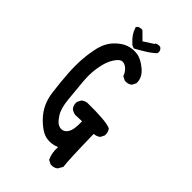

<svg xmlns="http://www.w3.org/2000/svg" viewBox="-253 -907 1006 1006"><g transform="rotate(45 250.0 -404.0)"><path d="M334.5 17.1 314.9 7.3 313 6.3 312 4.4Q295.9 -29.8 298.8 -74.2Q264.2 -59.1 228 -64.5Q186.5 -70.8 136.2 -123.5Q111.3 -149.9 96.2 -182.6Q81.1 -215.3 76.2 -253.9Q66.4 -330.6 63 -385.7Q59.6 -441.4 63 -488.3Q66.4 -535.2 77.1 -582Q79.1 -588.9 81.1 -595.2Q83 -601.6 85.2 -607.9Q87.4 -614.3 90.3 -620.1Q93.3 -626 96.4 -631.6Q99.6 -637.2 103 -642.3Q106.4 -647.5 110.4 -652.6Q114.3 -657.7 118.7 -662.1Q148.9 -694.3 180.7 -705.6Q212.4 -716.8 245.6 -711.9Q262.2 -709.5 280 -700.2Q297.9 -690.9 316.4 -675.3Q354.5 -643.1 352.5 -602.1V-601.1L352.1 -600.1L342.3 -580.6L341.8 -579.1L340.8 -578.6Q325.2 -565.4 301.3 -567.4H300.3L299.3 -567.9L279.8 -577.6L277.3 -578.6L276.9 -581.1Q269.5 -601.1 254.4 -615.2Q239.7 -628.9 223.1 -629.9Q220.7 -629.9 218.3 -629.6Q215.8 -629.4 213.4 -628.4Q210.9 -627.4 208.3 -626Q205.6 -624.5 202.9 -622.6Q200.2 -620.6 197.5 -617.9Q194.8 -615.2 191.9 -611.8Q186.5 -605.5 181.6 -597.7Q176.8 -589.8 172.4 -581.1Q168 -572.3 164.6 -562.5Q154.3 -532.7 149.4 -493.4Q144.5 -454.1 149.4 -402.8Q154.3 -351.1 160.2 -288.6Q166 -227.5 186.5 -195.8Q193.4 -185.1 200.2 -177Q207 -168.9 213.4 -163.8Q219.7 -158.7 226.1 -156.2Q244.1 -148.9 259.8 -156.2Q263.7 -158.2 267.1 -160.9Q270.5 -163.6 273.7 -167Q276.9 -170.4 279.5 -175.3Q282.2 -180.2 284.7 -185.5Q293.5 -208 292 -258.8L244.1 -256.8H243.7Q226.1 -259.3 212.9 -270L212.4 -270.5Q199.2 -286.1 201.2 -310.1V-311L201.7 -312L211.4 -331.5L211.9 -333L212.9 -333.5Q219.7 -338.9 227.3 -342.3Q234.9 -345.7 243.7 -346.7H244.1Q377 -348.6 415.5 -332.5L416.5 -332L417.5 -331.1Q430.7 -315.4 428.7 -291.5V-290.5L428.2 -289.6L418.5 -270L417.5 -268.6L416.5 -267.6Q401.9 -256.3 381.8 -254.9Q385.7 -60.5 391.6 -22.5V-20.5L390.6 -18.6L377 4.9L376.5 5.9L376 6.3Q360.4 19.5 336.4 17.6H335.4ZM210.4 -721.2 196.8 -727.1 195.8 -727.5 195.3 -728.5 189.5 -733.9Q154.8 -764.6 143.1 -802.7L142.1 -805.7L143.6 -808.1L147.5 -814L148.4 -814.9L149.4 -815.4Q160.6 -822.3 176.8 -820.3L178.7 -819.8L179.7 -818.4L219.7 -778.8L274.4 -814V-814.5V-817.9L277.3 -819.3Q288.6 -826.2 304.7 -824.2L306.2 -823.7L307.1 -823.2Q324.2 -811 319.3 -791.5L318.8 -790L317.4 -788.6Q293.5 -766.6 267.1 -751Q260.7 -747.1 254.2 -743.2Q247.6 -739.3 241.2 -735.6Q234.9 -731.9 228.5 -728.3Q222.2 -724.6 215.8 -721.2L213.4 -720.2Z"/></g></svg>

Font: NaikaiFont
Style: SemiBold
Weight: 600
Version: Version 1.89